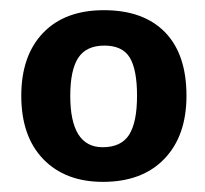

<svg xmlns="http://www.w3.org/2000/svg" viewBox="-20 -713 405 379"><path d="M348.1 -523.9Q348.1 -444.8 304.4 -399.4Q260.7 -354 183.1 -354Q108.9 -354 65.4 -398.9Q22 -443.8 22 -523.9Q22 -603 64.9 -647.9Q107.9 -692.9 185.1 -692.9Q263.2 -692.9 305.7 -649.4Q348.1 -606 348.1 -523.9ZM250.5 -523.9Q250.5 -575.7 236.1 -599.4Q221.7 -623 186 -623Q150.4 -623 134.5 -598.9Q118.7 -574.7 118.7 -523.9Q118.7 -422.4 182.6 -422.4Q219.2 -422.4 234.9 -447Q250.5 -471.7 250.5 -523.9Z"/></svg>

Font: Arimo
Style: Bold
Weight: 700
Designer: Steve Matteson
Foundry: Monotype Imaging Inc.
Version: Version 1.33